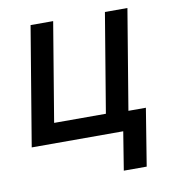

<svg xmlns="http://www.w3.org/2000/svg" viewBox="-81 -618 804 868"><g transform="rotate(-10 321.0 -184.5)"><path d="M561.4 -545.5H458.1L382.5 -91.6H144.9L220.5 -545.5H116.8L25.9 0H446L417.6 175.8H522.7L565.3 -87H485.1Z"/></g></svg>

Font: Margiela Sans Medium
Style: Italic
Weight: 500
Italic angle: -9.39999°
Designer: Stefan Endress, Andreas Faust
Version: Version 1.100;FEAKit 1.0